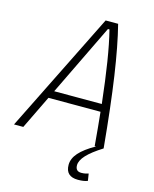

<svg xmlns="http://www.w3.org/2000/svg" viewBox="-143 -781 860 1073"><g transform="rotate(15 287.0 -244.0)"><path d="M413.1 206.5Q341.3 206.5 341.3 138.7Q341.3 102.5 370.8 69.1Q400.4 35.6 462.9 0H455.1Q446.3 -105 437 -193.4H135.7L42 0H-11.7L332.5 -693.8H404.8Q434.6 -577.1 459.5 -408.4Q484.4 -239.7 506.8 0Q445.3 38.6 416.3 70.1Q387.2 101.6 387.2 128.9Q387.2 164.1 420.9 164.1Q433.6 164.1 444.3 161.9Q455.1 159.7 462.4 157.2L468.8 197.8Q447.8 206.5 413.1 206.5ZM157.2 -237.3H432.6Q417.5 -372.1 401.4 -473.6Q385.3 -575.2 366.2 -650.9H357.4Z"/></g></svg>

Font: Cascadia Mono ExtraLight
Style: Italic
Weight: 200
Italic angle: -10°
Monospace: yes
Designer: Aaron Bell
Foundry: Saja Typeworks
Version: Version 2404.023; ttfautohint (v1.8.4)